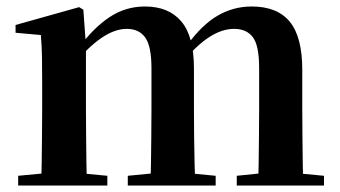

<svg xmlns="http://www.w3.org/2000/svg" viewBox="-20 -572 1048 592"><path d="M36 0V-30L142 -40H205L311 -30V0ZM106 0Q108 -25 108.5 -67Q109 -109 109.5 -154.5Q110 -200 110 -235V-311Q110 -361 109.5 -394Q109 -427 106 -464L28 -471V-495L224 -550L237 -542L245 -431V-428V-235Q245 -200 245.5 -154.5Q246 -109 246.5 -67Q247 -25 248 0ZM374 0V-30L477 -40H541L645 -30V0ZM443 0Q445 -25 445.5 -66.5Q446 -108 446.5 -153.5Q447 -199 447 -235V-362Q447 -429 428 -456Q409 -483 371 -483Q334 -483 293.5 -455.5Q253 -428 213 -379L208 -426H224Q268 -486 317.5 -519Q367 -552 427 -552Q500 -552 539 -506Q578 -460 578 -361V-235Q578 -199 578.5 -153.5Q579 -108 580 -66.5Q581 -25 582 0ZM710 0V-30L808 -40H874L979 -30V0ZM776 0Q777 -25 777.5 -66.5Q778 -108 778.5 -153.5Q779 -199 779 -235V-362Q779 -432 759.5 -457.5Q740 -483 702 -483Q665 -483 626.5 -458.5Q588 -434 545 -383L538 -434H558Q603 -496 651.5 -524Q700 -552 756 -552Q835 -552 873.5 -505Q912 -458 912 -357V-235Q912 -199 912.5 -153.5Q913 -108 913.5 -66.5Q914 -25 915 0Z"/></svg>

Font: Noto Serif TC ExtraLight
Style: Bold
Weight: 700
Version: Version 2.002-H1;hotconv 1.1.0;makeotfexe 2.6.0